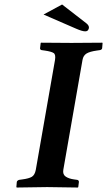

<svg xmlns="http://www.w3.org/2000/svg" viewBox="-20 -837 479 859"><path d="M263.2 -77.1Q259.8 -56.2 274.4 -46.6Q289.1 -37.1 312 -34.2L326.2 -32.2Q333 -30.3 333 -22.9L330.1 0L328.1 2Q227.1 0 190.9 0L55.2 2L53.2 0L55.2 -22.9Q56.2 -28.8 64.9 -32.2L79.1 -34.2Q109.4 -38.1 122.6 -46.1Q135.7 -54.2 140.1 -77.1L226.1 -568.8Q230 -592.8 220.2 -599.6Q210.4 -606.4 180.2 -610.8L166 -612.8Q159.2 -614.3 159.2 -621.1L162.1 -645L164.1 -646Q261.2 -645 299.8 -645L437 -646L439 -645L437 -621.1Q435.5 -614.3 426.8 -612.8L413.1 -610.8Q381.3 -606.4 366.9 -597.4Q352.5 -588.4 349.1 -568.8ZM257.8 -816.9 366.2 -732.9Q377.9 -723.6 377.9 -713.9Q377.9 -708 374 -702.4Q370.1 -696.8 360.8 -696.8Q347.7 -696.8 319.8 -709L174.8 -772Z"/></svg>

Font: Linux Libertine
Style: Bold Italic
Weight: 700
Italic angle: -11.5°
Designer: Philipp H. Poll
Foundry: Philipp H. Poll
Version: Version 4.0.5